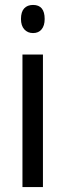

<svg xmlns="http://www.w3.org/2000/svg" viewBox="-20 -758 265 778"><path d="M114 -738Q161 -738 161 -681Q161 -654 148.5 -639Q136 -624 114 -624Q92 -624 78.5 -639Q65 -654 65 -681Q65 -710 78 -724Q91 -738 114 -738ZM154 -537V0H71V-537Z"/></svg>

Font: Noto Sans Malayalam Condensed
Style: Regular
Weight: 400
Width: 3
Designer: Jelle Bosma - Monotype Design Team
Foundry: Monotype Imaging Inc.
Version: Version 2.104; ttfautohint (v1.8.4.7-5d5b)